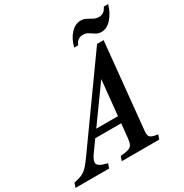

<svg xmlns="http://www.w3.org/2000/svg" viewBox="-318 -1119 1228 1283"><g transform="rotate(-30 295.5 -477.5)"><path d="M509.5 -686.5 119 -144.5Q103.5 -123 96.5 -108Q89.5 -93 89.5 -82.5Q89.5 -66 106.8 -55Q124 -44 165 -34L153.5 0H-106L-94.5 -34Q-65 -40.5 -45.5 -47Q-26 -53.5 -10.5 -64.8Q5 -76 21.2 -95.2Q37.5 -114.5 60 -146L500 -761.5ZM410 -221.5H142.5L161.5 -273.5H429.5ZM410 -576 500 -761.5H550.5L484.5 -96.5Q481 -64 494 -51.8Q507 -39.5 552 -34L540 0H251L262.5 -34Q302.5 -37 323 -43.5Q343.5 -50 352 -66Q360.5 -82 363.5 -113ZM567.5 -815.5Q542.5 -815.5 524.5 -827Q506.5 -838.5 489 -850Q471.5 -861.5 448 -861.5Q403.5 -861.5 386 -816.5H355.5Q370 -876 404.5 -913.8Q439 -951.5 481.5 -951.5Q505.5 -951.5 524.2 -941.2Q543 -931 561.5 -920.8Q580 -910.5 602.5 -910.5Q643.5 -910.5 663.5 -955H697Q680 -894.5 644.5 -855Q609 -815.5 567.5 -815.5Z"/></g></svg>

Font: Libre Caslon Condensed
Style: Italic
Weight: 400
Italic angle: -22.583°
Designer: Pablo Impallari, Rodrigo Fuenzalida, Katja Schimmel, Ertekin Erdin
Foundry: Pablo Impallari, Rodrigo Fuenzalida
Version: Version 2.000;gftools[0.9.33]